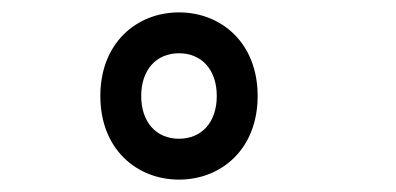

<svg xmlns="http://www.w3.org/2000/svg" viewBox="-20 -729 640 310"><path d="M330 -574C330 -532 306 -505 269 -505C232 -505 208 -532 208 -574C208 -616 232 -643 269 -643C306 -643 330 -616 330 -574ZM142 -574C142 -488 201 -439 269 -439C337 -439 396 -488 396 -574C396 -660 337 -709 269 -709C201 -709 142 -660 142 -574Z"/></svg>

Font: Fliege Mono Light
Style: Regular
Weight: 300
Version: Version 0.020;Glyphs 3.3 (3306)